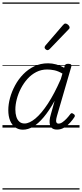

<svg xmlns="http://www.w3.org/2000/svg" viewBox="-20 -1030 662 1550"><path d="M165 17Q130 17 103 -2Q76 -21 61.5 -56.5Q47 -92 47 -141Q47 -188 61 -239.5Q75 -291 102 -341Q129 -391 168 -431Q207 -471 257 -495Q307 -519 368 -519Q400 -519 433.5 -510Q467 -501 498 -483L502 -498Q505 -508 512 -511.5Q519 -515 531 -515Q549 -515 554 -508Q559 -501 555 -490L440 -94Q434 -73 433 -59.5Q432 -46 437 -39Q442 -32 452 -32Q468 -32 484.5 -43.5Q501 -55 517.5 -72.5Q534 -90 547 -108Q553 -116 558.5 -116.5Q564 -117 572 -111Q583 -105 584 -98Q585 -91 581 -85Q569 -66 548 -42Q527 -18 500 -1Q473 16 441 16Q417 16 403.5 7Q390 -2 384.5 -18.5Q379 -35 380.5 -57Q382 -79 390 -105Q398 -132 405.5 -160Q413 -188 421 -216Q376 -135 332.5 -83.5Q289 -32 247.5 -7.5Q206 17 165 17ZM104 -146Q104 -113 112 -87.5Q120 -62 136.5 -47.5Q153 -33 178 -33Q217 -33 265.5 -73Q314 -113 366.5 -193Q419 -273 471 -392L484 -436Q448 -457 417.5 -463Q387 -469 360 -469Q313 -469 273 -448.5Q233 -428 202 -393.5Q171 -359 149 -316.5Q127 -274 115.5 -229.5Q104 -185 104 -146ZM363 -625Q357 -625 348.5 -632Q340 -639 340 -646Q340 -650 341.5 -654Q343 -658 347 -663L488 -827Q494 -834 498.5 -837Q503 -840 508 -840Q515 -840 523 -835Q531 -830 536.5 -822.5Q542 -815 542 -808Q542 -803 540 -799.5Q538 -796 533 -792L381 -634Q372 -625 363 -625ZM0 490H622V500H0ZM0 -20H622V0H0ZM0 -505H622V-500H0ZM0 -1010H622V-1000H0Z"/></svg>

Font: Playwrite AU NSW Guides
Style: Regular
Weight: 400
Designer: Veronika Burian, José Scaglione
Foundry: TypeTogether
Version: Version 1.003